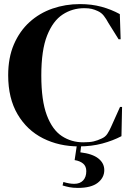

<svg xmlns="http://www.w3.org/2000/svg" viewBox="-20 -698 643 939"><path d="M366 18Q269 18 190.5 -21.5Q112 -61 66 -139Q20 -217 20 -330Q20 -416 48 -481Q76 -546 124.5 -590Q173 -634 236.5 -656Q300 -678 371 -678Q428 -678 476 -665Q524 -652 566 -629L570 -506H560L510 -586Q500 -605 488 -620.5Q476 -636 458 -644Q443 -651 428.5 -654.5Q414 -658 392 -658Q334 -658 286.5 -627Q239 -596 210.5 -524.5Q182 -453 182 -329Q182 -206 209 -134.5Q236 -63 282.5 -32.5Q329 -2 387 -2Q419 -2 438 -6.5Q457 -11 476 -20Q495 -28 505 -43.5Q515 -59 523 -77L567 -175H577L574 -32Q532 -10 480 4Q428 18 366 18ZM345 85 358 -2H379L373 47Q432 54 461 77Q490 100 490 134Q490 171 458 196Q426 221 361 221Q337 221 319.5 217.5Q302 214 286 209L290 192Q319 201 343 201Q371 201 386.5 184.5Q402 168 402 139Q402 115 386.5 102Q371 89 345 85Z"/></svg>

Font: DeepMind Serif Display
Style: Regular
Weight: 400
Designer: Frank Grießhammer / Modifications: Colophon Foundry
Foundry: Colophon Foundry
Version: Version 5.003; ttfautohint (v1.8.2)